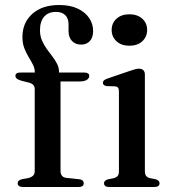

<svg xmlns="http://www.w3.org/2000/svg" viewBox="-20 -746 684 766"><path d="M221.5 -64Q221.5 -52 227 -45Q232.5 -38 244 -36.5L295.5 -31Q305 -30 309.5 -25.8Q314 -21.5 314 -15Q314 0 294 0H69.5Q61 0 55.8 -4Q50.5 -8 50.5 -14.5Q50.5 -21 54.8 -25Q59 -29 68 -31L94.5 -36Q106.5 -39.5 112.5 -45.8Q118.5 -52 118.5 -63V-390.5Q118.5 -400 113.8 -406Q109 -412 97 -416L65 -424Q51 -428.5 46.2 -433Q41.5 -437.5 41.5 -443Q41.5 -449.5 46 -453Q50.5 -456.5 60 -456.5H140.5L119 -440.5V-456.5Q119 -473 111.5 -487.8Q104 -502.5 94.2 -518.5Q84.5 -534.5 77 -553.8Q69.5 -573 69.5 -598.5Q69.5 -655.5 109 -690.8Q148.5 -726 216 -726Q259.5 -726 289.8 -711.8Q320 -697.5 335.8 -674Q351.5 -650.5 351.5 -622.5Q351.5 -596 338.2 -582Q325 -568 303.5 -568Q281 -568 267.2 -582.5Q253.5 -597 253.5 -622V-648Q253.5 -672.5 240.5 -685.5Q227.5 -698.5 203 -698.5Q172.5 -698.5 156 -679.2Q139.5 -660 139.5 -625.5Q139.5 -603.5 147.2 -585.2Q155 -567 166.2 -551.2Q177.5 -535.5 188.8 -521Q200 -506.5 207.8 -491.2Q215.5 -476 215.5 -459V-439.5L202.5 -456.5H317Q326 -456.5 331 -453.2Q336 -450 336 -443Q336 -433.5 326.2 -427.2Q316.5 -421 296 -421H221.5ZM558 -448.5V-63.5Q558 -51 562.8 -44.5Q567.5 -38 577 -35.5L600.5 -31Q608.5 -28.5 612.5 -24.8Q616.5 -21 616.5 -15Q616.5 -8 611.5 -4Q606.5 0 596 0H415Q405 0 400 -4Q395 -8 395 -15Q395 -20.5 398.8 -24.2Q402.5 -28 410.5 -30.5L435.5 -35.5Q445 -38.5 449.8 -44.5Q454.5 -50.5 454.5 -63V-381Q454.5 -391.5 451 -396Q447.5 -400.5 439.5 -401.5L405 -402.5Q397.5 -404 394 -407.2Q390.5 -410.5 390.5 -415.5Q390.5 -421.5 394.5 -425.2Q398.5 -429 408.5 -432.5L496 -462.5Q510.5 -467.5 519.2 -469.8Q528 -472 534.5 -472Q546 -472 552 -465.8Q558 -459.5 558 -448.5ZM496 -563.5Q464.5 -563.5 445 -581.2Q425.5 -599 425.5 -626.5Q425.5 -654 445 -671.5Q464.5 -689 496 -689Q528 -689 547.5 -671.5Q567 -654 567 -626.5Q567 -599 547.5 -581.2Q528 -563.5 496 -563.5Z"/></svg>

Font: Fraunces 36pt
Style: Regular
Weight: 400
Version: Version 1.000;[b76b70a41]